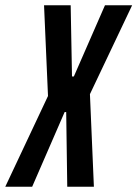

<svg xmlns="http://www.w3.org/2000/svg" viewBox="-60 -708 521 728"><path d="M-40 0 122 -344 107 -688H208L213 -418H220L338 -688H441L281 -351L296 0H195L191 -283H185L62 0Z"/></svg>

Font: Saira UltraCondensed
Style: Bold Italic
Weight: 700
Width: 1
Italic angle: -12°
Designer: Hector Gatti with collaboration of the Omnibus-Type team
Foundry: Omnibus-Type
Version: Version 1.101